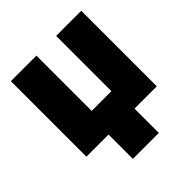

<svg xmlns="http://www.w3.org/2000/svg" viewBox="-198 -675 981 981"><g transform="rotate(-45 292.5 -185.0)"><path d="M546.9 -545.9V0H385.7V175.8H198.2V0H38.1V-545.9H222.7V-146.5H365.2V-545.9Z"/></g></svg>

Font: Inter Tight Black
Style: Regular
Weight: 900
Designer: Rasmus Andersson
Foundry: rsms
Version: Version 3.004; ttfautohint (v1.8.4.7-5d5b)